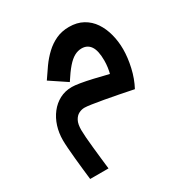

<svg xmlns="http://www.w3.org/2000/svg" viewBox="-195 -659 1120 1171"><g transform="rotate(-30 364.5 -74.0)"><path d="M103 360Q99 326 94.5 285.5Q90 245 86 204Q82 163 79.5 128.5Q77 94 77 73Q77 21 91.5 -24.5Q106 -70 133.5 -105.5Q161 -141 199.5 -161.5Q238 -182 286 -182Q306 -182 342.5 -176Q379 -170 426.5 -159Q474 -148 528 -134.5Q582 -121 639 -104L613 22Q564 12 513.5 2Q463 -8 417.5 -16Q372 -24 338.5 -29Q305 -34 290 -34Q269 -34 249.5 -24Q230 -14 217.5 9.5Q205 33 205 75Q205 93 207.5 127Q210 161 214.5 202.5Q219 244 223.5 285.5Q228 327 232 360ZM613 22 488 -40Q513 -81 526 -128Q539 -175 539 -223Q539 -292 517.5 -324Q496 -356 455 -356Q429 -356 404 -342.5Q379 -329 352 -298Q325 -267 291 -214L174 -292Q199 -330 226.5 -368.5Q254 -407 287.5 -438.5Q321 -470 362 -489Q403 -508 454 -508Q510 -508 551.5 -485Q593 -462 619.5 -422.5Q646 -383 659.5 -332Q673 -281 673 -225Q673 -167 658 -100.5Q643 -34 613 22Z"/></g></svg>

Font: Alexandria SemiBold
Style: Regular
Weight: 600
Designer: Mohamed Gaber
Foundry: Kief Type Foundry
Version: Version 5.100